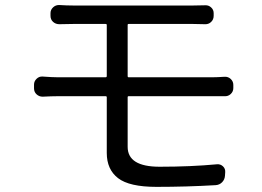

<svg xmlns="http://www.w3.org/2000/svg" viewBox="-20 -728 1040 763"><path d="M826.2 -345.7H491.2Q487.3 -345.7 487.3 -341.8V-144.5Q487.3 -65.4 614.3 -65.4Q738.3 -65.4 842.8 -75.2Q856.4 -76.2 866.2 -66.9Q876 -57.6 875 -43.9L874 -29.3Q873 -14.6 862.8 -3.9Q852.5 6.8 836.9 7.8Q721.7 14.6 601.6 14.6Q494.1 14.6 449.2 -20Q404.3 -54.7 404.3 -120.1V-341.8Q404.3 -345.7 399.4 -345.7H210Q186.5 -345.7 149.4 -343.8Q135.7 -343.8 125.5 -353Q115.2 -362.3 115.2 -377V-391.6Q115.2 -405.3 125.5 -415Q135.7 -424.8 149.4 -423.8Q188.5 -420.9 210 -420.9H399.4Q404.3 -420.9 404.3 -425.8V-628.9Q404.3 -632.8 399.4 -632.8H271.5Q241.2 -632.8 215.8 -631.8Q201.2 -631.8 190.9 -641.1Q180.7 -650.4 180.7 -665V-675.8Q180.7 -689.5 191.4 -699.2Q201.2 -708 213.9 -708Q214.8 -708 215.8 -708Q245.1 -706.1 271.5 -706.1H747.1Q770.5 -706.1 794.9 -707Q808.6 -708 818.8 -698.7Q829.1 -689.5 829.1 -675.8V-665Q829.1 -650.4 818.8 -640.6Q808.6 -630.9 793.9 -631.8Q769.5 -632.8 747.1 -632.8H491.2Q487.3 -632.8 487.3 -628.9V-425.8Q487.3 -420.9 491.2 -420.9H824.2Q841.8 -420.9 872.1 -422.9Q886.7 -423.8 897 -414.1Q907.2 -404.3 907.2 -390.6V-377.9Q907.2 -364.3 897 -354.5Q886.7 -344.7 872.1 -345.7Q855.5 -345.7 826.2 -345.7Z"/></svg>

Font: Gen Jyuu GothicL Regular
Style: Regular
Weight: 400
Designer: [Source Han Sans]
Ryoko NISHIZUKA  (kana & ideographs); Paul D. Hunt (Latin, Greek & Cyrillic); Wenlong ZHANG  (bopomofo
Version: Version 1.002.20150607